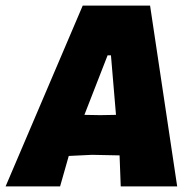

<svg xmlns="http://www.w3.org/2000/svg" viewBox="-47 -667 693 687"><path d="M490 -647 587 0H385L381 -107V-111L282 -113L199 -109L168 0H-27L249 -647ZM338 -469 255 -256 312 -255 368 -256 350 -469Z"/></svg>

Font: Alegreya Sans SC Black
Style: Italic
Weight: 900
Italic angle: -7°
Designer: Juan Pablo del Peral
Foundry: Huerta Tipografica
Version: Version 2.007